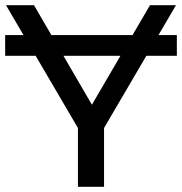

<svg xmlns="http://www.w3.org/2000/svg" viewBox="-26 -720 702 740"><path d="M274.4 -249.6 297.4 -187.4 -2.9 -700H105L357.9 -265.3H298.4L552.1 -700H652.3L352 -187.4L375 -249.6V0H274.4ZM-6.1 -584.9H655.6V-505H-6.1Z"/></svg>

Font: iiserrat Thin
Style: Regular
Weight: 100
Designer: Akira Ohta
Foundry: Akira Ohta
Version: Version 1.200;Glyphs 3.3.1 (3343)